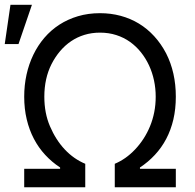

<svg xmlns="http://www.w3.org/2000/svg" viewBox="-40 -793 824 813"><path d="M214.5 -78.1V-83.8Q179.3 -106.9 151.3 -137.3Q123.2 -167.6 103.5 -205.3Q83.8 -242.9 73.2 -287.5Q62.5 -332 62.5 -383.5Q62.5 -432.2 72.4 -477.3Q82.4 -522.4 101.4 -561.6Q120.4 -600.9 148.1 -633.2Q175.8 -665.5 211.5 -688.6Q247.2 -711.6 290.3 -724.4Q333.5 -737.2 383.5 -737.2Q429.3 -737.2 470.9 -726Q512.4 -714.8 548.1 -693.2Q583.8 -671.5 612.9 -639.7Q642 -608 663.4 -567.1Q704.5 -486.5 704.5 -383.5Q704.5 -331.7 694.1 -287.1Q683.6 -242.5 663.9 -205.1Q644.2 -167.6 615.9 -137.3Q587.7 -106.9 552.6 -83.8V-78.1H704.5V0H446V-99.4Q469.5 -109.4 490.8 -124.3Q512.1 -139.2 532.3 -160.5Q551.8 -181.1 567.8 -205.8Q583.8 -230.5 595.3 -258.5Q606.9 -286.6 613.1 -318Q619.3 -349.4 619.3 -383.5Q619.3 -418.7 612.2 -452.2Q605.1 -485.8 591.1 -516Q577.1 -546.2 556.8 -571.6Q536.6 -596.9 510.5 -615.6Q484.4 -634.2 452.4 -644.5Q420.5 -654.8 383.5 -654.8Q348.4 -654.8 317.6 -645.4Q286.9 -636 261.2 -618.6Q235.4 -601.2 214.5 -576.5Q193.5 -551.8 177.9 -521Q147.7 -460.9 147.7 -383.5Q147.7 -313.9 171.5 -258.5Q196.4 -200.3 234.4 -160Q272.4 -119.7 321 -99.4V0H62.5V-78.1ZM4.3 -772.7H95.2L38.4 -606.5H-19.9Z"/></svg>

Font: Inter P
Style: Regular
Weight: 400
Designer: Rasmus Andersson
Foundry: rsms
Version: Version 3.018;git-588b23468